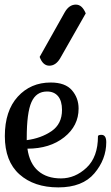

<svg xmlns="http://www.w3.org/2000/svg" viewBox="-20 -810 481 833"><path d="M420 -225Q441 -225 441 -193Q441 -119 389.5 -58Q338 3 233 3Q128 3 64.5 -53.5Q1 -110 1 -219.5Q1 -329 57 -390.5Q113 -452 200 -452Q263 -452 292 -418.5Q321 -385 321 -339Q321 -264 258.5 -214.5Q196 -165 99 -165Q108 -101 145.5 -68.5Q183 -36 244.5 -36Q306 -36 355.5 -82.5Q405 -129 405 -219Q406 -225 420 -225ZM96 -211V-202Q158 -210 203.5 -241Q249 -272 249 -333Q249 -372 232 -392.5Q215 -413 184 -413Q137 -413 116.5 -367Q96 -321 96 -211ZM194 -525Q180 -525 169.5 -534.5Q159 -544 152 -563L261 -757Q280 -790 309 -790Q323 -790 333.5 -780.5Q344 -771 352 -752L241 -557Q222 -525 194 -525Z"/></svg>

Font: Sofia
Style: Regular
Weight: 400
Designer: Paula Nazal and Daniel Hernndez
Foundry: Paula Nazal, Daniel Hernndez
Version: Version 1.001